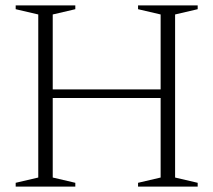

<svg xmlns="http://www.w3.org/2000/svg" viewBox="-20 -690 789 710"><path d="M175 -33.5 258.5 -14V0H38V-14L121.5 -33.5V-636.5L38 -656V-670H258.5V-656L175 -636.5V-359.5H574V-636.5L490.5 -656V-670H711V-656L627.5 -636.5V-33.5L711 -14V0H490.5V-14L574 -33.5V-327.5H175Z"/></svg>

Font: Newsreader Text Light
Style: Regular
Weight: 300
Designer: Hugues Gentile
Foundry: Production Type
Version: Version 1.002